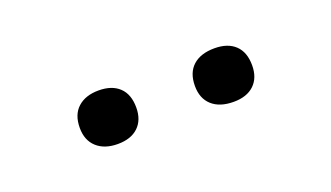

<svg xmlns="http://www.w3.org/2000/svg" viewBox="-27 -641 424 246"><g transform="rotate(-20 185.0 -517.5)"><path d="M68 -517Q68 -535 78.5 -544.5Q89 -554 107 -554Q125 -554 135 -544.5Q145 -535 145 -517Q145 -500 135 -490.5Q125 -481 107 -481Q89 -481 78.5 -490.5Q68 -500 68 -517ZM225 -517Q225 -535 235.5 -544.5Q246 -554 265 -554Q283 -554 293 -544.5Q303 -535 303 -517Q303 -500 293 -490.5Q283 -481 265 -481Q246 -481 235.5 -490.5Q225 -500 225 -517Z"/></g></svg>

Font: Athiti
Style: Regular
Weight: 400
Designer: CadsonDemak Team
Foundry: CadsonDemak
Version: Version 1.033